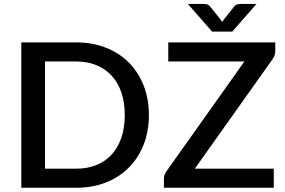

<svg xmlns="http://www.w3.org/2000/svg" viewBox="-20 -930 1413 951"><path d="M717.5 -360C717.5 -413.3 708.8 -462.1 691.5 -506.2C674.2 -550.4 649.8 -588.3 618.2 -620C586.8 -651.7 548.9 -676.2 504.8 -693.7C460.6 -711.2 411.5 -720 357.5 -720H85.5V0H357.5C411.5 0 460.6 -8.7 504.8 -26.2C548.9 -43.7 586.8 -68.3 618.2 -100C649.8 -131.7 674.2 -169.6 691.5 -213.7C708.8 -257.9 717.5 -306.7 717.5 -360ZM598 -360C598 -318.3 592.4 -281.1 581.2 -248.2C570.1 -215.4 554.1 -187.6 533.2 -164.7C512.4 -141.9 487.2 -124.5 457.5 -112.5C427.8 -100.5 394.5 -94.5 357.5 -94.5H203V-625.5H357.5C394.5 -625.5 427.8 -619.4 457.5 -607.2C487.2 -595.1 512.4 -577.7 533.2 -555C554.1 -532.3 570.1 -504.5 581.2 -471.5C592.4 -438.5 598 -401.3 598 -360ZM1343.5 -720H813.5V-625.5H1190.5L803 -79.5C799.7 -74.5 797 -69.2 795 -63.7C793 -58.2 792 -52.3 792 -46V0H1336V-94.5H945L1331.5 -639C1335.2 -644.7 1338.1 -650.7 1340.2 -657C1342.4 -663.3 1343.5 -669.8 1343.5 -676.5ZM910.5 -910.5 1030.5 -773.5H1130.5L1250.5 -910.5H1172.5C1167.8 -910.5 1162.3 -909.8 1156 -908.5C1149.7 -907.2 1144 -903.2 1139 -896.5L1087 -831L1080.5 -821L1074 -831L1021.5 -897C1016.8 -903.3 1011.2 -907.2 1004.7 -908.5C998.2 -909.8 992.8 -910.5 988.5 -910.5Z"/></svg>

Font: Lato Semibold
Style: Regular
Weight: 600
Designer: Lukasz Dziedzic
Foundry: tyPoland Lukasz Dziedzic
Version: Version 2.006; 2014-01-15